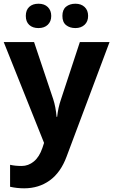

<svg xmlns="http://www.w3.org/2000/svg" viewBox="-20 -772 609 1032"><path d="M109.9 240.2Q71.3 240.2 34.2 231.9V113.8Q61 120.1 96.7 120.1Q132.3 120.1 161.9 95.9Q191.4 71.8 208 22.9L216.8 -3.9L0 -545.9H163.1L266.1 -238.8Q279.3 -198.7 284.2 -144H287.1Q292.5 -194.3 308.1 -238.8L409.2 -545.9H568.8L337.9 69.8Q306.2 155.3 247.3 197.8Q188.5 240.2 109.9 240.2ZM335.2 -637Q315.4 -652.8 315.4 -686.5Q315.4 -720.2 335.2 -736.1Q355 -752 385.5 -752Q416 -752 434.8 -734.4Q453.6 -716.8 453.6 -686.5Q453.6 -656.2 434.6 -638.7Q415.5 -621.1 385.3 -621.1Q355 -621.1 335.2 -637ZM137 -638.2Q118.7 -655.3 118.7 -686.5Q118.7 -717.8 137 -734.9Q155.3 -752 187 -752Q218.8 -752 237.1 -733.9Q255.4 -715.8 255.4 -686.3Q255.4 -656.7 236.8 -638.9Q218.3 -621.1 186.8 -621.1Q155.3 -621.1 137 -638.2Z"/></svg>

Font: NotoSans-Bold
Style: Bold
Weight: 700
Designer: Monotype Design team
Foundry: Monotype Imaging Inc.
Version: Version 1.04